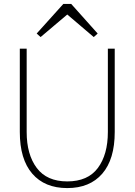

<svg xmlns="http://www.w3.org/2000/svg" viewBox="-20 -948 686 979"><path d="M323 11Q208 11 144.5 -62.5Q81 -136 81 -275V-700H116V-275Q116 -160 167.5 -91.5Q219 -23 323 -23Q428 -23 479 -91.5Q530 -160 530 -275V-700H565V-275Q565 -136 501.5 -62.5Q438 11 323 11ZM303 -928H343L478 -777L458 -759L323 -874L187 -759L167 -777Z"/></svg>

Font: Zen Kaku Gothic Antique Light
Style: Regular
Weight: 300
Designer: Yoshimichi Ohira
Foundry: Positype
Version: Version 1.001